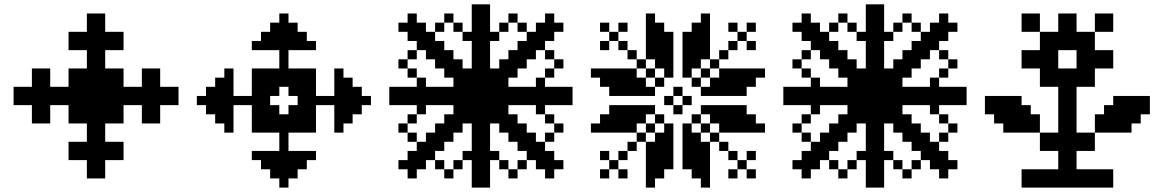

<svg xmlns="http://www.w3.org/2000/svg" viewBox="-20 -853 5290 873"><path d="M291.7 -458.3H333.3V-416.7H291.7ZM291.7 -416.7H333.3V-375H291.7ZM291.7 -375H333.3V-333.3H291.7ZM291.7 -333.3H333.3V-291.7H291.7ZM333.3 -333.3H375V-291.7H333.3ZM375 -333.3H416.7V-291.7H375ZM416.7 -333.3H458.3V-291.7H416.7ZM416.7 -375H458.3V-333.3H416.7ZM416.7 -416.7H458.3V-375H416.7ZM416.7 -458.3H458.3V-416.7H416.7ZM375 -458.3H416.7V-416.7H375ZM333.3 -458.3H375V-416.7H333.3ZM333.3 -416.7H375V-375H333.3ZM333.3 -375H375V-333.3H333.3ZM375 -375H416.7V-333.3H375ZM375 -416.7H416.7V-375H375ZM291.7 -500H333.3V-458.3H291.7ZM333.3 -500H375V-458.3H333.3ZM375 -500H416.7V-458.3H375ZM416.7 -500H458.3V-458.3H416.7ZM458.3 -500H500V-458.3H458.3ZM458.3 -458.3H500V-416.7H458.3ZM458.3 -416.7H500V-375H458.3ZM458.3 -375H500V-333.3H458.3ZM458.3 -333.3H500V-291.7H458.3ZM291.7 -541.7H333.3V-500H291.7ZM333.3 -541.7H375V-500H333.3ZM375 -541.7H416.7V-500H375ZM416.7 -541.7H458.3V-500H416.7ZM458.3 -541.7H500V-500H458.3ZM500 -541.7H541.7V-500H500ZM500 -500H541.7V-458.3H500ZM500 -458.3H541.7V-416.7H500ZM500 -416.7H541.7V-375H500ZM500 -375H541.7V-333.3H500ZM500 -333.3H541.7V-291.7H500ZM541.7 -416.7H583.3V-375H541.7ZM541.7 -458.3H583.3V-416.7H541.7ZM583.3 -458.3H625V-416.7H583.3ZM583.3 -416.7H625V-375H583.3ZM625 -458.3H666.7V-416.7H625ZM666.7 -458.3H708.3V-416.7H666.7ZM666.7 -416.7H708.3V-375H666.7ZM625 -416.7H666.7V-375H625ZM708.3 -458.3H750V-416.7H708.3ZM750 -458.3H791.7V-416.7H750ZM750 -416.7H791.7V-375H750ZM708.3 -416.7H750V-375H708.3ZM625 -500H666.7V-458.3H625ZM625 -541.7H666.7V-500H625ZM666.7 -541.7H708.3V-500H666.7ZM666.7 -500H708.3V-458.3H666.7ZM666.7 -375H708.3V-333.3H666.7ZM625 -375H666.7V-333.3H625ZM625 -333.3H666.7V-291.7H625ZM666.7 -333.3H708.3V-291.7H666.7ZM375 -291.7H416.7V-250H375ZM416.7 -291.7H458.3V-250H416.7ZM416.7 -250H458.3V-208.3H416.7ZM416.7 -208.3H458.3V-166.7H416.7ZM416.7 -166.7H458.3V-125H416.7ZM416.7 -125H458.3V-83.3H416.7ZM375 -125H416.7V-83.3H375ZM375 -166.7H416.7V-125H375ZM375 -208.3H416.7V-166.7H375ZM375 -250H416.7V-208.3H375ZM333.3 -208.3H375V-166.7H333.3ZM458.3 -208.3H500V-166.7H458.3ZM500 -208.3H541.7V-166.7H500ZM500 -166.7H541.7V-125H500ZM458.3 -166.7H500V-125H458.3ZM333.3 -166.7H375V-125H333.3ZM291.7 -166.7H333.3V-125H291.7ZM291.7 -208.3H333.3V-166.7H291.7ZM375 -83.3H416.7V-41.7H375ZM416.7 -83.3H458.3V-41.7H416.7ZM375 -583.3H416.7V-541.7H375ZM375 -625H416.7V-583.3H375ZM416.7 -625H458.3V-583.3H416.7ZM416.7 -666.7H458.3V-625H416.7ZM416.7 -708.3H458.3V-666.7H416.7ZM416.7 -750H458.3V-708.3H416.7ZM416.7 -791.7H458.3V-750H416.7ZM375 -791.7H416.7V-750H375ZM375 -750H416.7V-708.3H375ZM375 -708.3H416.7V-666.7H375ZM375 -666.7H416.7V-625H375ZM416.7 -583.3H458.3V-541.7H416.7ZM500 -666.7H541.7V-625H500ZM500 -708.3H541.7V-666.7H500ZM458.3 -708.3H500V-666.7H458.3ZM333.3 -708.3H375V-666.7H333.3ZM291.7 -708.3H333.3V-666.7H291.7ZM291.7 -666.7H333.3V-625H291.7ZM333.3 -666.7H375V-625H333.3ZM458.3 -666.7H500V-625H458.3ZM250 -416.7H291.7V-375H250ZM208.3 -416.7H250V-375H208.3ZM166.7 -416.7H208.3V-375H166.7ZM125 -416.7H166.7V-375H125ZM83.3 -416.7H125V-375H83.3ZM41.7 -416.7H83.3V-375H41.7ZM41.7 -458.3H83.3V-416.7H41.7ZM83.3 -458.3H125V-416.7H83.3ZM125 -458.3H166.7V-416.7H125ZM166.7 -458.3H208.3V-416.7H166.7ZM208.3 -458.3H250V-416.7H208.3ZM250 -458.3H291.7V-416.7H250ZM166.7 -500H208.3V-458.3H166.7ZM166.7 -541.7H208.3V-500H166.7ZM125 -541.7H166.7V-500H125ZM125 -500H166.7V-458.3H125ZM166.7 -375H208.3V-333.3H166.7ZM166.7 -333.3H208.3V-291.7H166.7ZM125 -333.3H166.7V-291.7H125ZM125 -375H166.7V-333.3H125Z M875 -416.7H916.7V-375H875ZM916.7 -458.3H958.3V-416.7H916.7ZM916.7 -416.7H958.3V-375H916.7ZM916.7 -375H958.3V-333.3H916.7ZM958.3 -500H1000V-458.3H958.3ZM958.3 -458.3H1000V-416.7H958.3ZM958.3 -416.7H1000V-375H958.3ZM958.3 -375H1000V-333.3H958.3ZM958.3 -333.3H1000V-291.7H958.3ZM1000 -541.7H1041.7V-500H1000ZM1000 -458.3H1041.7V-416.7H1000ZM1000 -416.7H1041.7V-375H1000ZM1000 -375H1041.7V-333.3H1000ZM1000 -333.3H1041.7V-291.7H1000ZM1000 -291.7H1041.7V-250H1000ZM1000 -500H1041.7V-458.3H1000ZM1041.7 -416.7H1083.3V-375H1041.7ZM1083.3 -416.7H1125V-375H1083.3ZM1125 -416.7H1166.7V-375H1125ZM1125 -458.3H1166.7V-416.7H1125ZM1125 -500H1166.7V-458.3H1125ZM1125 -541.7H1166.7V-500H1125ZM1166.7 -541.7H1208.3V-500H1166.7ZM1208.3 -541.7H1250V-500H1208.3ZM1250 -541.7H1291.7V-500H1250ZM1291.7 -541.7H1333.3V-500H1291.7ZM1333.3 -541.7H1375V-500H1333.3ZM1125 -375H1166.7V-333.3H1125ZM1125 -333.3H1166.7V-291.7H1125ZM1125 -291.7H1166.7V-250H1125ZM1166.7 -291.7H1208.3V-250H1166.7ZM1208.3 -291.7H1250V-250H1208.3ZM1250 -291.7H1291.7V-250H1250ZM1291.7 -291.7H1333.3V-250H1291.7ZM1333.3 -291.7H1375V-250H1333.3ZM1375 -291.7H1416.7V-250H1375ZM1375 -333.3H1416.7V-291.7H1375ZM1333.3 -375H1375V-333.3H1333.3ZM1333.3 -416.7H1375V-375H1333.3ZM1333.3 -458.3H1375V-416.7H1333.3ZM1333.3 -500H1375V-458.3H1333.3ZM1375 -541.7H1416.7V-500H1375ZM1375 -500H1416.7V-458.3H1375ZM1375 -458.3H1416.7V-416.7H1375ZM1375 -416.7H1416.7V-375H1375ZM1375 -375H1416.7V-333.3H1375ZM1333.3 -333.3H1375V-291.7H1333.3ZM1291.7 -333.3H1333.3V-291.7H1291.7ZM1250 -333.3H1291.7V-291.7H1250ZM1208.3 -333.3H1250V-291.7H1208.3ZM1166.7 -333.3H1208.3V-291.7H1166.7ZM1166.7 -375H1208.3V-333.3H1166.7ZM1166.7 -416.7H1208.3V-375H1166.7ZM1166.7 -500H1208.3V-458.3H1166.7ZM1208.3 -500H1250V-458.3H1208.3ZM1250 -500H1291.7V-458.3H1250ZM1291.7 -500H1333.3V-458.3H1291.7ZM1291.7 -458.3H1333.3V-416.7H1291.7ZM1166.7 -458.3H1208.3V-416.7H1166.7ZM1208.3 -458.3H1250V-416.7H1208.3ZM1208.3 -375H1250V-333.3H1208.3ZM1291.7 -375H1333.3V-333.3H1291.7ZM1666.7 -416.7V-375H1625V-416.7ZM1625 -458.3V-416.7H1583.3V-458.3ZM1625 -416.7V-375H1583.3V-416.7ZM1625 -375V-333.3H1583.3V-375ZM1583.3 -500V-458.3H1541.7V-500ZM1583.3 -458.3V-416.7H1541.7V-458.3ZM1583.3 -416.7V-375H1541.7V-416.7ZM1583.3 -375V-333.3H1541.7V-375ZM1583.3 -333.3V-291.7H1541.7V-333.3ZM1541.7 -541.7V-500H1500V-541.7ZM1541.7 -458.3V-416.7H1500V-458.3ZM1541.7 -416.7V-375H1500V-416.7ZM1541.7 -375V-333.3H1500V-375ZM1541.7 -333.3V-291.7H1500V-333.3ZM1541.7 -291.7V-250H1500V-291.7ZM1541.7 -500V-458.3H1500V-500ZM1500 -416.7V-375H1458.3V-416.7ZM1458.3 -416.7V-375H1416.7V-416.7ZM1291.7 0H1250V-41.7H1291.7ZM1333.3 -41.7H1291.7V-83.3H1333.3ZM1291.7 -41.7H1250V-83.3H1291.7ZM1250 -41.7H1208.3V-83.3H1250ZM1375 -83.3H1333.3V-125H1375ZM1333.3 -83.3H1291.7V-125H1333.3ZM1291.7 -83.3H1250V-125H1291.7ZM1250 -83.3H1208.3V-125H1250ZM1208.3 -83.3H1166.7V-125H1208.3ZM1416.7 -125H1375V-166.7H1416.7ZM1333.3 -125H1291.7V-166.7H1333.3ZM1291.7 -125H1250V-166.7H1291.7ZM1250 -125H1208.3V-166.7H1250ZM1208.3 -125H1166.7V-166.7H1208.3ZM1166.7 -125H1125V-166.7H1166.7ZM1375 -125H1333.3V-166.7H1375ZM1291.7 -166.7H1250V-208.3H1291.7ZM1291.7 -208.3H1250V-250H1291.7ZM1291.7 -791.7V-750H1250V-791.7ZM1333.3 -750V-708.3H1291.7V-750ZM1291.7 -750V-708.3H1250V-750ZM1250 -750V-708.3H1208.3V-750ZM1375 -708.3V-666.7H1333.3V-708.3ZM1333.3 -708.3V-666.7H1291.7V-708.3ZM1291.7 -708.3V-666.7H1250V-708.3ZM1250 -708.3V-666.7H1208.3V-708.3ZM1208.3 -708.3V-666.7H1166.7V-708.3ZM1416.7 -666.7V-625H1375V-666.7ZM1333.3 -666.7V-625H1291.7V-666.7ZM1291.7 -666.7V-625H1250V-666.7ZM1250 -666.7V-625H1208.3V-666.7ZM1208.3 -666.7V-625H1166.7V-666.7ZM1166.7 -666.7V-625H1125V-666.7ZM1375 -666.7V-625H1333.3V-666.7ZM1291.7 -625V-583.3H1250V-625ZM1291.7 -583.3V-541.7H1250V-583.3Z M1750 -458.3H1791.7V-416.7H1750ZM1750 -416.7H1791.7V-375H1750ZM1833.3 -458.3H1875V-416.7H1833.3ZM1791.7 -458.3H1833.3V-416.7H1791.7ZM1791.7 -416.7H1833.3V-375H1791.7ZM1833.3 -416.7H1875V-375H1833.3ZM1875 -416.7H1916.7V-375H1875ZM1916.7 -416.7H1958.3V-375H1916.7ZM1958.3 -416.7H2000V-375H1958.3ZM2000 -416.7H2041.7V-375H2000ZM2000 -458.3H2041.7V-416.7H2000ZM1958.3 -458.3H2000V-416.7H1958.3ZM1916.7 -458.3H1958.3V-416.7H1916.7ZM1875 -458.3H1916.7V-416.7H1875ZM2125 -41.7H2166.7V0H2125ZM2166.7 -41.7H2208.3V0H2166.7ZM2125 -291.7H2166.7V-250H2125ZM2125 -250H2166.7V-208.3H2125ZM2125 -208.3H2166.7V-166.7H2125ZM2125 -166.7H2166.7V-125H2125ZM2125 -125H2166.7V-83.3H2125ZM2125 -83.3H2166.7V-41.7H2125ZM2166.7 -83.3H2208.3V-41.7H2166.7ZM2166.7 -125H2208.3V-83.3H2166.7ZM2166.7 -166.7H2208.3V-125H2166.7ZM2166.7 -208.3H2208.3V-166.7H2166.7ZM2166.7 -250H2208.3V-208.3H2166.7ZM2166.7 -291.7H2208.3V-250H2166.7ZM2166.7 -833.3H2208.3V-791.7H2166.7ZM2125 -833.3H2166.7V-791.7H2125ZM2125 -791.7H2166.7V-750H2125ZM2166.7 -791.7H2208.3V-750H2166.7ZM2166.7 -750H2208.3V-708.3H2166.7ZM2166.7 -708.3H2208.3V-666.7H2166.7ZM2166.7 -666.7H2208.3V-625H2166.7ZM2166.7 -625H2208.3V-583.3H2166.7ZM2166.7 -583.3H2208.3V-541.7H2166.7ZM2125 -583.3H2166.7V-541.7H2125ZM2125 -625H2166.7V-583.3H2125ZM2125 -666.7H2166.7V-625H2125ZM2125 -708.3H2166.7V-666.7H2125ZM2125 -750H2166.7V-708.3H2125ZM2541.7 -416.7H2583.3V-375H2541.7ZM2500 -458.3H2541.7V-416.7H2500ZM2291.7 -458.3H2333.3V-416.7H2291.7ZM2333.3 -458.3H2375V-416.7H2333.3ZM2375 -458.3H2416.7V-416.7H2375ZM2416.7 -458.3H2458.3V-416.7H2416.7ZM2458.3 -458.3H2500V-416.7H2458.3ZM2541.7 -458.3H2583.3V-416.7H2541.7ZM2500 -416.7H2541.7V-375H2500ZM2458.3 -416.7H2500V-375H2458.3ZM2416.7 -416.7H2458.3V-375H2416.7ZM2375 -416.7H2416.7V-375H2375ZM2333.3 -416.7H2375V-375H2333.3ZM2291.7 -416.7H2333.3V-375H2291.7ZM2125 -333.3H2166.7V-291.7H2125ZM2125 -375H2166.7V-333.3H2125ZM2125 -416.7H2166.7V-375H2125ZM2125 -458.3H2166.7V-416.7H2125ZM2125 -500H2166.7V-458.3H2125ZM2125 -541.7H2166.7V-500H2125ZM2166.7 -541.7H2208.3V-500H2166.7ZM2166.7 -500H2208.3V-458.3H2166.7ZM2166.7 -458.3H2208.3V-416.7H2166.7ZM2166.7 -416.7H2208.3V-375H2166.7ZM2166.7 -375H2208.3V-333.3H2166.7ZM2166.7 -333.3H2208.3V-291.7H2166.7ZM2250 -458.3H2291.7V-416.7H2250ZM2208.3 -458.3H2250V-416.7H2208.3ZM2083.3 -458.3H2125V-416.7H2083.3ZM2041.7 -458.3H2083.3V-416.7H2041.7ZM2041.7 -416.7H2083.3V-375H2041.7ZM2083.3 -416.7H2125V-375H2083.3ZM2208.3 -416.7H2250V-375H2208.3ZM2250 -416.7H2291.7V-375H2250ZM2083.3 -500H2125V-458.3H2083.3ZM2083.3 -541.7H2125V-500H2083.3ZM2041.7 -541.7H2083.3V-500H2041.7ZM2041.7 -500H2083.3V-458.3H2041.7ZM2041.7 -583.3H2083.3V-541.7H2041.7ZM2000 -583.3H2041.7V-541.7H2000ZM2000 -541.7H2041.7V-500H2000ZM2000 -625H2041.7V-583.3H2000ZM1958.3 -625H2000V-583.3H1958.3ZM1958.3 -583.3H2000V-541.7H1958.3ZM1958.3 -666.7H2000V-625H1958.3ZM1916.7 -666.7H1958.3V-625H1916.7ZM1916.7 -625H1958.3V-583.3H1916.7ZM1916.7 -708.3H1958.3V-666.7H1916.7ZM1875 -708.3H1916.7V-666.7H1875ZM1875 -666.7H1916.7V-625H1875ZM1875 -750H1916.7V-708.3H1875ZM1833.3 -750H1875V-708.3H1833.3ZM1833.3 -708.3H1875V-666.7H1833.3ZM1833.3 -791.7H1875V-750H1833.3ZM1791.7 -750H1833.3V-708.3H1791.7ZM1958.3 -750H2000V-708.3H1958.3ZM2000 -791.7H2041.7V-750H2000ZM2041.7 -750H2083.3V-708.3H2041.7ZM2083.3 -708.3H2125V-666.7H2083.3ZM1833.3 -625H1875V-583.3H1833.3ZM1791.7 -583.3H1833.3V-541.7H1791.7ZM1833.3 -541.7H1875V-500H1833.3ZM1875 -500H1916.7V-458.3H1875ZM2083.3 -375H2125V-333.3H2083.3ZM2041.7 -375H2083.3V-333.3H2041.7ZM2041.7 -333.3H2083.3V-291.7H2041.7ZM2083.3 -333.3H2125V-291.7H2083.3ZM2208.3 -333.3H2250V-291.7H2208.3ZM2208.3 -375H2250V-333.3H2208.3ZM2250 -375H2291.7V-333.3H2250ZM2250 -333.3H2291.7V-291.7H2250ZM2250 -500H2291.7V-458.3H2250ZM2208.3 -500H2250V-458.3H2208.3ZM2208.3 -541.7H2250V-500H2208.3ZM2250 -541.7H2291.7V-500H2250ZM2250 -583.3H2291.7V-541.7H2250ZM2291.7 -583.3H2333.3V-541.7H2291.7ZM2291.7 -541.7H2333.3V-500H2291.7ZM2291.7 -625H2333.3V-583.3H2291.7ZM2333.3 -583.3H2375V-541.7H2333.3ZM2333.3 -625H2375V-583.3H2333.3ZM2333.3 -666.7H2375V-625H2333.3ZM2375 -666.7H2416.7V-625H2375ZM2375 -625H2416.7V-583.3H2375ZM2375 -708.3H2416.7V-666.7H2375ZM2416.7 -708.3H2458.3V-666.7H2416.7ZM2416.7 -666.7H2458.3V-625H2416.7ZM2416.7 -750H2458.3V-708.3H2416.7ZM2458.3 -750H2500V-708.3H2458.3ZM2458.3 -708.3H2500V-666.7H2458.3ZM2458.3 -791.7H2500V-750H2458.3ZM2500 -750H2541.7V-708.3H2500ZM2458.3 -541.7H2500V-500H2458.3ZM2458.3 -625H2500V-583.3H2458.3ZM2500 -583.3H2541.7V-541.7H2500ZM2416.7 -500H2458.3V-458.3H2416.7ZM2333.3 -750H2375V-708.3H2333.3ZM2291.7 -791.7H2333.3V-750H2291.7ZM2250 -750H2291.7V-708.3H2250ZM2208.3 -708.3H2250V-666.7H2208.3ZM2291.7 -333.3H2333.3V-291.7H2291.7ZM2291.7 -291.7H2333.3V-250H2291.7ZM2250 -291.7H2291.7V-250H2250ZM2333.3 -291.7H2375V-250H2333.3ZM2291.7 -250H2333.3V-208.3H2291.7ZM2333.3 -250H2375V-208.3H2333.3ZM2375 -250H2416.7V-208.3H2375ZM2333.3 -208.3H2375V-166.7H2333.3ZM2375 -208.3H2416.7V-166.7H2375ZM2416.7 -208.3H2458.3V-166.7H2416.7ZM2375 -166.7H2416.7V-125H2375ZM2416.7 -166.7H2458.3V-125H2416.7ZM2458.3 -166.7H2500V-125H2458.3ZM2458.3 -125H2500V-83.3H2458.3ZM2416.7 -125H2458.3V-83.3H2416.7ZM2500 -125H2541.7V-83.3H2500ZM2458.3 -83.3H2500V-41.7H2458.3ZM2458.3 -250H2500V-208.3H2458.3ZM2500 -291.7H2541.7V-250H2500ZM2458.3 -333.3H2500V-291.7H2458.3ZM2416.7 -375H2458.3V-333.3H2416.7ZM2333.3 -125H2375V-83.3H2333.3ZM2291.7 -83.3H2333.3V-41.7H2291.7ZM2250 -125H2291.7V-83.3H2250ZM2208.3 -166.7H2250V-125H2208.3ZM2000 -333.3H2041.7V-291.7H2000ZM2000 -291.7H2041.7V-250H2000ZM2041.7 -291.7H2083.3V-250H2041.7ZM1958.3 -291.7H2000V-250H1958.3ZM2000 -250H2041.7V-208.3H2000ZM1958.3 -250H2000V-208.3H1958.3ZM1916.7 -250H1958.3V-208.3H1916.7ZM1916.7 -208.3H1958.3V-166.7H1916.7ZM1958.3 -208.3H2000V-166.7H1958.3ZM1875 -208.3H1916.7V-166.7H1875ZM1916.7 -166.7H1958.3V-125H1916.7ZM1875 -166.7H1916.7V-125H1875ZM1833.3 -166.7H1875V-125H1833.3ZM1833.3 -125H1875V-83.3H1833.3ZM1875 -125H1916.7V-83.3H1875ZM1791.7 -125H1833.3V-83.3H1791.7ZM1833.3 -83.3H1875V-41.7H1833.3ZM1958.3 -125H2000V-83.3H1958.3ZM2000 -83.3H2041.7V-41.7H2000ZM2041.7 -125H2083.3V-83.3H2041.7ZM2083.3 -166.7H2125V-125H2083.3ZM1833.3 -250H1875V-208.3H1833.3ZM1791.7 -291.7H1833.3V-250H1791.7ZM1833.3 -333.3H1875V-291.7H1833.3ZM1875 -375H1916.7V-333.3H1875Z M2750 -500H2791.7V-458.3H2750ZM2791.7 -500H2833.3V-458.3H2791.7ZM2833.3 -500H2875V-458.3H2833.3ZM2708.3 -541.7H2750V-500H2708.3ZM2791.7 -458.3H2833.3V-416.7H2791.7ZM2833.3 -458.3H2875V-416.7H2833.3ZM2833.3 -541.7H2875V-500H2833.3ZM2750 -541.7H2791.7V-500H2750ZM2791.7 -541.7H2833.3V-500H2791.7ZM2791.7 -375H2833.3V-333.3H2791.7ZM2833.3 -375H2875V-333.3H2833.3ZM2791.7 -333.3H2833.3V-291.7H2791.7ZM2750 -333.3H2791.7V-291.7H2750ZM2750 -291.7H2791.7V-250H2750ZM2708.3 -291.7H2750V-250H2708.3ZM2833.3 -291.7H2875V-250H2833.3ZM2833.3 -333.3H2875V-291.7H2833.3ZM2791.7 -291.7H2833.3V-250H2791.7ZM2916.7 -83.3H2958.3V-41.7H2916.7ZM2958.3 -125H3000V-83.3H2958.3ZM3000 -166.7H3041.7V-125H3000ZM3000 -208.3H3041.7V-166.7H3000ZM2958.3 -208.3H3000V-166.7H2958.3ZM2916.7 -208.3H2958.3V-166.7H2916.7ZM2916.7 -166.7H2958.3V-125H2916.7ZM2916.7 -125H2958.3V-83.3H2916.7ZM2958.3 -166.7H3000V-125H2958.3ZM3083.3 -166.7H3125V-125H3083.3ZM3083.3 -208.3H3125V-166.7H3083.3ZM3125 -125H3166.7V-83.3H3125ZM3166.7 -83.3H3208.3V-41.7H3166.7ZM3166.7 -208.3H3208.3V-166.7H3166.7ZM3125 -208.3H3166.7V-166.7H3125ZM3125 -166.7H3166.7V-125H3125ZM3166.7 -166.7H3208.3V-125H3166.7ZM3166.7 -125H3208.3V-83.3H3166.7ZM2875 -375H2916.7V-333.3H2875ZM2916.7 -375H2958.3V-333.3H2916.7ZM3000 -291.7H3041.7V-250H3000ZM3000 -250H3041.7V-208.3H3000ZM2875 -458.3H2916.7V-416.7H2875ZM2916.7 -458.3H2958.3V-416.7H2916.7ZM3000 -541.7H3041.7V-500H3000ZM3000 -583.3H3041.7V-541.7H3000ZM2958.3 -583.3H3000V-541.7H2958.3ZM2875 -500H2916.7V-458.3H2875ZM2958.3 -250H3000V-208.3H2958.3ZM2875 -333.3H2916.7V-291.7H2875ZM2916.7 -625H2958.3V-583.3H2916.7ZM2916.7 -666.7H2958.3V-625H2916.7ZM2916.7 -708.3H2958.3V-666.7H2916.7ZM2916.7 -750H2958.3V-708.3H2916.7ZM2958.3 -625H3000V-583.3H2958.3ZM2958.3 -666.7H3000V-625H2958.3ZM2958.3 -708.3H3000V-666.7H2958.3ZM3000 -625H3041.7V-583.3H3000ZM3083.3 -541.7H3125V-500H3083.3ZM3083.3 -583.3H3125V-541.7H3083.3ZM3083.3 -625H3125V-583.3H3083.3ZM3083.3 -666.7H3125V-625H3083.3ZM3125 -583.3H3166.7V-541.7H3125ZM3125 -625H3166.7V-583.3H3125ZM3125 -666.7H3166.7V-625H3125ZM3125 -708.3H3166.7V-666.7H3125ZM3166.7 -625H3208.3V-583.3H3166.7ZM3166.7 -666.7H3208.3V-625H3166.7ZM3166.7 -708.3H3208.3V-666.7H3166.7ZM3166.7 -750H3208.3V-708.3H3166.7ZM3208.3 -500H3250V-458.3H3208.3ZM3166.7 -458.3H3208.3V-416.7H3166.7ZM3208.3 -458.3H3250V-416.7H3208.3ZM3166.7 -375H3208.3V-333.3H3166.7ZM3208.3 -375H3250V-333.3H3208.3ZM3083.3 -291.7H3125V-250H3083.3ZM3083.3 -250H3125V-208.3H3083.3ZM3125 -250H3166.7V-208.3H3125ZM3208.3 -333.3H3250V-291.7H3208.3ZM3333.3 -291.7H3375V-250H3333.3ZM3291.7 -291.7H3333.3V-250H3291.7ZM3250 -291.7H3291.7V-250H3250ZM3291.7 -333.3H3333.3V-291.7H3291.7ZM3250 -333.3H3291.7V-291.7H3250ZM3250 -375H3291.7V-333.3H3250ZM3250 -541.7H3291.7V-500H3250ZM3291.7 -541.7H3333.3V-500H3291.7ZM3333.3 -541.7H3375V-500H3333.3ZM3250 -458.3H3291.7V-416.7H3250ZM3250 -500H3291.7V-458.3H3250ZM3291.7 -500H3333.3V-458.3H3291.7ZM3291.7 -458.3H3333.3V-416.7H3291.7ZM3333.3 -500H3375V-458.3H3333.3ZM3375 -541.7H3416.7V-500H3375ZM3291.7 -375H3333.3V-333.3H3291.7ZM3333.3 -333.3H3375V-291.7H3333.3ZM3375 -291.7H3416.7V-250H3375ZM3000 -666.7H3041.7V-625H3000ZM2958.3 -500H3000V-458.3H2958.3ZM2916.7 -541.7H2958.3V-500H2916.7ZM2875 -583.3H2916.7V-541.7H2875ZM2958.3 -333.3H3000V-291.7H2958.3ZM2916.7 -291.7H2958.3V-250H2916.7ZM2875 -250H2916.7V-208.3H2875ZM3166.7 -291.7H3208.3V-250H3166.7ZM3125 -333.3H3166.7V-291.7H3125ZM3208.3 -250H3250V-208.3H3208.3ZM3208.3 -583.3H3250V-541.7H3208.3ZM3166.7 -541.7H3208.3V-500H3166.7ZM3125 -500H3166.7V-458.3H3125ZM3166.7 -41.7H3208.3V0H3166.7ZM3125 -83.3H3166.7V-41.7H3125ZM3083.3 -125H3125V-83.3H3083.3ZM2916.7 -41.7H2958.3V0H2916.7ZM2958.3 -83.3H3000V-41.7H2958.3ZM3000 -125H3041.7V-83.3H3000ZM2750 -458.3H2791.7V-416.7H2750ZM2708.3 -500H2750V-458.3H2708.3ZM2666.7 -541.7H2708.3V-500H2666.7ZM2750 -375H2791.7V-333.3H2750ZM2708.3 -333.3H2750V-291.7H2708.3ZM2666.7 -291.7H2708.3V-250H2666.7ZM3333.3 -375H3375V-333.3H3333.3ZM3375 -333.3H3416.7V-291.7H3375ZM3416.7 -291.7H3458.3V-250H3416.7ZM3333.3 -458.3H3375V-416.7H3333.3ZM3375 -500H3416.7V-458.3H3375ZM3416.7 -541.7H3458.3V-500H3416.7ZM3083.3 -708.3H3125V-666.7H3083.3ZM3125 -750H3166.7V-708.3H3125ZM3166.7 -791.7H3208.3V-750H3166.7ZM3000 -708.3H3041.7V-666.7H3000ZM2958.3 -750H3000V-708.3H2958.3ZM2916.7 -791.7H2958.3V-750H2916.7ZM3041.7 -458.3H3083.3V-416.7H3041.7ZM3000 -416.7H3041.7V-375H3000ZM3041.7 -375H3083.3V-333.3H3041.7ZM3083.3 -416.7H3125V-375H3083.3ZM3250 -625H3291.7V-583.3H3250ZM3291.7 -666.7H3333.3V-625H3291.7ZM3333.3 -708.3H3375V-666.7H3333.3ZM3291.7 -750H3333.3V-708.3H3291.7ZM3375 -750H3416.7V-708.3H3375ZM3375 -666.7H3416.7V-625H3375ZM2833.3 -625H2875V-583.3H2833.3ZM2791.7 -666.7H2833.3V-625H2791.7ZM2750 -708.3H2791.7V-666.7H2750ZM2708.3 -750H2750V-708.3H2708.3ZM2791.7 -750H2833.3V-708.3H2791.7ZM2708.3 -666.7H2750V-625H2708.3ZM2833.3 -208.3H2875V-166.7H2833.3ZM2791.7 -166.7H2833.3V-125H2791.7ZM2750 -125H2791.7V-83.3H2750ZM2791.7 -83.3H2833.3V-41.7H2791.7ZM2708.3 -83.3H2750V-41.7H2708.3ZM2708.3 -166.7H2750V-125H2708.3ZM3250 -208.3H3291.7V-166.7H3250ZM3291.7 -166.7H3333.3V-125H3291.7ZM3333.3 -125H3375V-83.3H3333.3ZM3375 -166.7H3416.7V-125H3375ZM3375 -83.3H3416.7V-41.7H3375ZM3291.7 -83.3H3333.3V-41.7H3291.7Z M3541.7 -458.3H3583.3V-416.7H3541.7ZM3541.7 -416.7H3583.3V-375H3541.7ZM3625 -458.3H3666.7V-416.7H3625ZM3583.3 -458.3H3625V-416.7H3583.3ZM3583.3 -416.7H3625V-375H3583.3ZM3625 -416.7H3666.7V-375H3625ZM3666.7 -416.7H3708.3V-375H3666.7ZM3708.3 -416.7H3750V-375H3708.3ZM3750 -416.7H3791.7V-375H3750ZM3791.7 -416.7H3833.3V-375H3791.7ZM3791.7 -458.3H3833.3V-416.7H3791.7ZM3750 -458.3H3791.7V-416.7H3750ZM3708.3 -458.3H3750V-416.7H3708.3ZM3666.7 -458.3H3708.3V-416.7H3666.7ZM3916.7 -41.7H3958.3V0H3916.7ZM3958.3 -41.7H4000V0H3958.3ZM3916.7 -291.7H3958.3V-250H3916.7ZM3916.7 -250H3958.3V-208.3H3916.7ZM3916.7 -208.3H3958.3V-166.7H3916.7ZM3916.7 -166.7H3958.3V-125H3916.7ZM3916.7 -125H3958.3V-83.3H3916.7ZM3916.7 -83.3H3958.3V-41.7H3916.7ZM3958.3 -83.3H4000V-41.7H3958.3ZM3958.3 -125H4000V-83.3H3958.3ZM3958.3 -166.7H4000V-125H3958.3ZM3958.3 -208.3H4000V-166.7H3958.3ZM3958.3 -250H4000V-208.3H3958.3ZM3958.3 -291.7H4000V-250H3958.3ZM3958.3 -833.3H4000V-791.7H3958.3ZM3916.7 -833.3H3958.3V-791.7H3916.7ZM3916.7 -791.7H3958.3V-750H3916.7ZM3958.3 -791.7H4000V-750H3958.3ZM3958.3 -750H4000V-708.3H3958.3ZM3958.3 -708.3H4000V-666.7H3958.3ZM3958.3 -666.7H4000V-625H3958.3ZM3958.3 -625H4000V-583.3H3958.3ZM3958.3 -583.3H4000V-541.7H3958.3ZM3916.7 -583.3H3958.3V-541.7H3916.7ZM3916.7 -625H3958.3V-583.3H3916.7ZM3916.7 -666.7H3958.3V-625H3916.7ZM3916.7 -708.3H3958.3V-666.7H3916.7ZM3916.7 -750H3958.3V-708.3H3916.7ZM4333.3 -416.7H4375V-375H4333.3ZM4291.7 -458.3H4333.3V-416.7H4291.7ZM4083.3 -458.3H4125V-416.7H4083.3ZM4125 -458.3H4166.7V-416.7H4125ZM4166.7 -458.3H4208.3V-416.7H4166.7ZM4208.3 -458.3H4250V-416.7H4208.3ZM4250 -458.3H4291.7V-416.7H4250ZM4333.3 -458.3H4375V-416.7H4333.3ZM4291.7 -416.7H4333.3V-375H4291.7ZM4250 -416.7H4291.7V-375H4250ZM4208.3 -416.7H4250V-375H4208.3ZM4166.7 -416.7H4208.3V-375H4166.7ZM4125 -416.7H4166.7V-375H4125ZM4083.3 -416.7H4125V-375H4083.3ZM3916.7 -333.3H3958.3V-291.7H3916.7ZM3916.7 -375H3958.3V-333.3H3916.7ZM3916.7 -416.7H3958.3V-375H3916.7ZM3916.7 -458.3H3958.3V-416.7H3916.7ZM3916.7 -500H3958.3V-458.3H3916.7ZM3916.7 -541.7H3958.3V-500H3916.7ZM3958.3 -541.7H4000V-500H3958.3ZM3958.3 -500H4000V-458.3H3958.3ZM3958.3 -458.3H4000V-416.7H3958.3ZM3958.3 -416.7H4000V-375H3958.3ZM3958.3 -375H4000V-333.3H3958.3ZM3958.3 -333.3H4000V-291.7H3958.3ZM4041.7 -458.3H4083.3V-416.7H4041.7ZM4000 -458.3H4041.7V-416.7H4000ZM3875 -458.3H3916.7V-416.7H3875ZM3833.3 -458.3H3875V-416.7H3833.3ZM3833.3 -416.7H3875V-375H3833.3ZM3875 -416.7H3916.7V-375H3875ZM4000 -416.7H4041.7V-375H4000ZM4041.7 -416.7H4083.3V-375H4041.7ZM3875 -500H3916.7V-458.3H3875ZM3875 -541.7H3916.7V-500H3875ZM3833.3 -541.7H3875V-500H3833.3ZM3833.3 -500H3875V-458.3H3833.3ZM3833.3 -583.3H3875V-541.7H3833.3ZM3791.7 -583.3H3833.3V-541.7H3791.7ZM3791.7 -541.7H3833.3V-500H3791.7ZM3791.7 -625H3833.3V-583.3H3791.7ZM3750 -625H3791.7V-583.3H3750ZM3750 -583.3H3791.7V-541.7H3750ZM3750 -666.7H3791.7V-625H3750ZM3708.3 -666.7H3750V-625H3708.3ZM3708.3 -625H3750V-583.3H3708.3ZM3708.3 -708.3H3750V-666.7H3708.3ZM3666.7 -708.3H3708.3V-666.7H3666.7ZM3666.7 -666.7H3708.3V-625H3666.7ZM3666.7 -750H3708.3V-708.3H3666.7ZM3625 -750H3666.7V-708.3H3625ZM3625 -708.3H3666.7V-666.7H3625ZM3625 -791.7H3666.7V-750H3625ZM3583.3 -750H3625V-708.3H3583.3ZM3750 -750H3791.7V-708.3H3750ZM3791.7 -791.7H3833.3V-750H3791.7ZM3833.3 -750H3875V-708.3H3833.3ZM3875 -708.3H3916.7V-666.7H3875ZM3625 -625H3666.7V-583.3H3625ZM3583.3 -583.3H3625V-541.7H3583.3ZM3625 -541.7H3666.7V-500H3625ZM3666.7 -500H3708.3V-458.3H3666.7ZM3875 -375H3916.7V-333.3H3875ZM3833.3 -375H3875V-333.3H3833.3ZM3833.3 -333.3H3875V-291.7H3833.3ZM3875 -333.3H3916.7V-291.7H3875ZM4000 -333.3H4041.7V-291.7H4000ZM4000 -375H4041.7V-333.3H4000ZM4041.7 -375H4083.3V-333.3H4041.7ZM4041.7 -333.3H4083.3V-291.7H4041.7ZM4041.7 -500H4083.3V-458.3H4041.7ZM4000 -500H4041.7V-458.3H4000ZM4000 -541.7H4041.7V-500H4000ZM4041.7 -541.7H4083.3V-500H4041.7ZM4041.7 -583.3H4083.3V-541.7H4041.7ZM4083.3 -583.3H4125V-541.7H4083.3ZM4083.3 -541.7H4125V-500H4083.3ZM4083.3 -625H4125V-583.3H4083.3ZM4125 -583.3H4166.7V-541.7H4125ZM4125 -625H4166.7V-583.3H4125ZM4125 -666.7H4166.7V-625H4125ZM4166.7 -666.7H4208.3V-625H4166.7ZM4166.7 -625H4208.3V-583.3H4166.7ZM4166.7 -708.3H4208.3V-666.7H4166.7ZM4208.3 -708.3H4250V-666.7H4208.3ZM4208.3 -666.7H4250V-625H4208.3ZM4208.3 -750H4250V-708.3H4208.3ZM4250 -750H4291.7V-708.3H4250ZM4250 -708.3H4291.7V-666.7H4250ZM4250 -791.7H4291.7V-750H4250ZM4291.7 -750H4333.3V-708.3H4291.7ZM4250 -541.7H4291.7V-500H4250ZM4250 -625H4291.7V-583.3H4250ZM4291.7 -583.3H4333.3V-541.7H4291.7ZM4208.3 -500H4250V-458.3H4208.3ZM4125 -750H4166.7V-708.3H4125ZM4083.3 -791.7H4125V-750H4083.3ZM4041.7 -750H4083.3V-708.3H4041.7ZM4000 -708.3H4041.7V-666.7H4000ZM4083.3 -333.3H4125V-291.7H4083.3ZM4083.3 -291.7H4125V-250H4083.3ZM4041.7 -291.7H4083.3V-250H4041.7ZM4125 -291.7H4166.7V-250H4125ZM4083.3 -250H4125V-208.3H4083.3ZM4125 -250H4166.7V-208.3H4125ZM4166.7 -250H4208.3V-208.3H4166.7ZM4125 -208.3H4166.7V-166.7H4125ZM4166.7 -208.3H4208.3V-166.7H4166.7ZM4208.3 -208.3H4250V-166.7H4208.3ZM4166.7 -166.7H4208.3V-125H4166.7ZM4208.3 -166.7H4250V-125H4208.3ZM4250 -166.7H4291.7V-125H4250ZM4250 -125H4291.7V-83.3H4250ZM4208.3 -125H4250V-83.3H4208.3ZM4291.7 -125H4333.3V-83.3H4291.7ZM4250 -83.3H4291.7V-41.7H4250ZM4250 -250H4291.7V-208.3H4250ZM4291.7 -291.7H4333.3V-250H4291.7ZM4250 -333.3H4291.7V-291.7H4250ZM4208.3 -375H4250V-333.3H4208.3ZM4125 -125H4166.7V-83.3H4125ZM4083.3 -83.3H4125V-41.7H4083.3ZM4041.7 -125H4083.3V-83.3H4041.7ZM4000 -166.7H4041.7V-125H4000ZM3791.7 -333.3H3833.3V-291.7H3791.7ZM3791.7 -291.7H3833.3V-250H3791.7ZM3833.3 -291.7H3875V-250H3833.3ZM3750 -291.7H3791.7V-250H3750ZM3791.7 -250H3833.3V-208.3H3791.7ZM3750 -250H3791.7V-208.3H3750ZM3708.3 -250H3750V-208.3H3708.3ZM3708.3 -208.3H3750V-166.7H3708.3ZM3750 -208.3H3791.7V-166.7H3750ZM3666.7 -208.3H3708.3V-166.7H3666.7ZM3708.3 -166.7H3750V-125H3708.3ZM3666.7 -166.7H3708.3V-125H3666.7ZM3625 -166.7H3666.7V-125H3625ZM3625 -125H3666.7V-83.3H3625ZM3666.7 -125H3708.3V-83.3H3666.7ZM3583.3 -125H3625V-83.3H3583.3ZM3625 -83.3H3666.7V-41.7H3625ZM3750 -125H3791.7V-83.3H3750ZM3791.7 -83.3H3833.3V-41.7H3791.7ZM3833.3 -125H3875V-83.3H3833.3ZM3875 -166.7H3916.7V-125H3875ZM3625 -250H3666.7V-208.3H3625ZM3583.3 -291.7H3625V-250H3583.3ZM3625 -333.3H3666.7V-291.7H3625ZM3666.7 -375H3708.3V-333.3H3666.7Z M4833.3 -41.7H4875V0H4833.3ZM4833.3 -83.3H4875V-41.7H4833.3ZM4791.7 -83.3H4833.3V-41.7H4791.7ZM4750 -83.3H4791.7V-41.7H4750ZM4708.3 -83.3H4750V-41.7H4708.3ZM4666.7 -83.3H4708.3V-41.7H4666.7ZM4625 -83.3H4666.7V-41.7H4625ZM4625 -41.7H4666.7V0H4625ZM4666.7 -41.7H4708.3V0H4666.7ZM4875 -83.3H4916.7V-41.7H4875ZM4916.7 -83.3H4958.3V-41.7H4916.7ZM4958.3 -83.3H5000V-41.7H4958.3ZM5000 -83.3H5041.7V-41.7H5000ZM5000 -41.7H5041.7V0H5000ZM4958.3 -41.7H5000V0H4958.3ZM4916.7 -41.7H4958.3V0H4916.7ZM4875 -41.7H4916.7V0H4875ZM4791.7 -41.7H4833.3V0H4791.7ZM4750 -41.7H4791.7V0H4750ZM4708.3 -41.7H4750V0H4708.3ZM4791.7 -125H4833.3V-83.3H4791.7ZM4833.3 -125H4875V-83.3H4833.3ZM4833.3 -166.7H4875V-125H4833.3ZM4791.7 -166.7H4833.3V-125H4791.7ZM4750 -208.3H4791.7V-166.7H4750ZM4708.3 -208.3H4750V-166.7H4708.3ZM4791.7 -208.3H4833.3V-166.7H4791.7ZM4791.7 -250H4833.3V-208.3H4791.7ZM4750 -250H4791.7V-208.3H4750ZM4708.3 -250H4750V-208.3H4708.3ZM4833.3 -250H4875V-208.3H4833.3ZM4875 -250H4916.7V-208.3H4875ZM4916.7 -250H4958.3V-208.3H4916.7ZM4916.7 -208.3H4958.3V-166.7H4916.7ZM4875 -208.3H4916.7V-166.7H4875ZM4833.3 -208.3H4875V-166.7H4833.3ZM4791.7 -291.7H4833.3V-250H4791.7ZM4791.7 -333.3H4833.3V-291.7H4791.7ZM4791.7 -375H4833.3V-333.3H4791.7ZM4791.7 -416.7H4833.3V-375H4791.7ZM4791.7 -458.3H4833.3V-416.7H4791.7ZM4833.3 -458.3H4875V-416.7H4833.3ZM4833.3 -416.7H4875V-375H4833.3ZM4833.3 -375H4875V-333.3H4833.3ZM4833.3 -333.3H4875V-291.7H4833.3ZM4833.3 -291.7H4875V-250H4833.3ZM4708.3 -500H4750V-458.3H4708.3ZM4708.3 -541.7H4750V-500H4708.3ZM4750 -541.7H4791.7V-500H4750ZM4750 -500H4791.7V-458.3H4750ZM4791.7 -500H4833.3V-458.3H4791.7ZM4833.3 -500H4875V-458.3H4833.3ZM4875 -500H4916.7V-458.3H4875ZM4916.7 -500H4958.3V-458.3H4916.7ZM4916.7 -541.7H4958.3V-500H4916.7ZM4875 -541.7H4916.7V-500H4875ZM4833.3 -541.7H4875V-500H4833.3ZM4791.7 -541.7H4833.3V-500H4791.7ZM4708.3 -583.3H4750V-541.7H4708.3ZM4708.3 -625H4750V-583.3H4708.3ZM4708.3 -666.7H4750V-625H4708.3ZM4750 -666.7H4791.7V-625H4750ZM4750 -625H4791.7V-583.3H4750ZM4750 -583.3H4791.7V-541.7H4750ZM4708.3 -708.3H4750V-666.7H4708.3ZM4750 -708.3H4791.7V-666.7H4750ZM4875 -583.3H4916.7V-541.7H4875ZM4875 -625H4916.7V-583.3H4875ZM4875 -666.7H4916.7V-625H4875ZM4875 -708.3H4916.7V-666.7H4875ZM4916.7 -708.3H4958.3V-666.7H4916.7ZM4916.7 -666.7H4958.3V-625H4916.7ZM4916.7 -625H4958.3V-583.3H4916.7ZM4916.7 -583.3H4958.3V-541.7H4916.7ZM4791.7 -708.3H4833.3V-666.7H4791.7ZM4833.3 -708.3H4875V-666.7H4833.3ZM4833.3 -666.7H4875V-625H4833.3ZM4791.7 -666.7H4833.3V-625H4791.7ZM4958.3 -750H5000V-708.3H4958.3ZM4958.3 -791.7H5000V-750H4958.3ZM5000 -750H5041.7V-708.3H5000ZM5000 -791.7H5041.7V-750H5000ZM4666.7 -750H4708.3V-708.3H4666.7ZM4666.7 -791.7H4708.3V-750H4666.7ZM4625 -791.7H4666.7V-750H4625ZM4625 -750H4666.7V-708.3H4625ZM4958.3 -625H5000V-583.3H4958.3ZM5000 -625H5041.7V-583.3H5000ZM5000 -583.3H5041.7V-541.7H5000ZM4958.3 -583.3H5000V-541.7H4958.3ZM4666.7 -625H4708.3V-583.3H4666.7ZM4625 -625H4666.7V-583.3H4625ZM4666.7 -583.3H4708.3V-541.7H4666.7ZM4625 -583.3H4666.7V-541.7H4625ZM4791.7 -750H4833.3V-708.3H4791.7ZM4791.7 -791.7H4833.3V-750H4791.7ZM4833.3 -791.7H4875V-750H4833.3ZM4833.3 -750H4875V-708.3H4833.3ZM4666.7 -291.7H4708.3V-250H4666.7ZM4666.7 -333.3H4708.3V-291.7H4666.7ZM4625 -333.3H4666.7V-291.7H4625ZM4625 -291.7H4666.7V-250H4625ZM4583.3 -375H4625V-333.3H4583.3ZM4583.3 -416.7H4625V-375H4583.3ZM4541.7 -416.7H4583.3V-375H4541.7ZM4541.7 -375H4583.3V-333.3H4541.7ZM4583.3 -291.7H4625V-250H4583.3ZM4583.3 -333.3H4625V-291.7H4583.3ZM4500 -416.7H4541.7V-375H4500ZM4458.3 -416.7H4500V-375H4458.3ZM4958.3 -291.7H5000V-250H4958.3ZM4958.3 -333.3H5000V-291.7H4958.3ZM5041.7 -416.7H5083.3V-375H5041.7ZM5083.3 -416.7H5125V-375H5083.3ZM5125 -416.7H5166.7V-375H5125ZM5166.7 -416.7H5208.3V-375H5166.7ZM5166.7 -375H5208.3V-333.3H5166.7ZM5125 -375H5166.7V-333.3H5125ZM5083.3 -375H5125V-333.3H5083.3ZM5041.7 -375H5083.3V-333.3H5041.7ZM5000 -375H5041.7V-333.3H5000ZM5000 -291.7H5041.7V-250H5000ZM5041.7 -291.7H5083.3V-250H5041.7ZM5083.3 -291.7H5125V-250H5083.3ZM5125 -333.3H5166.7V-291.7H5125ZM5083.3 -333.3H5125V-291.7H5083.3ZM5041.7 -333.3H5083.3V-291.7H5041.7ZM5000 -333.3H5041.7V-291.7H5000ZM4500 -375H4541.7V-333.3H4500ZM4458.3 -375H4500V-333.3H4458.3ZM4541.7 -333.3H4583.3V-291.7H4541.7ZM4541.7 -291.7H4583.3V-250H4541.7ZM4500 -333.3H4541.7V-291.7H4500ZM4625 -375H4666.7V-333.3H4625Z"/></svg>

Font: Yarndings 20
Style: Regular
Weight: 400
Designer: Sarah Cadigan-Fried
Version: Version 1.000; ttfautohint (v1.8.4.7-5d5b)